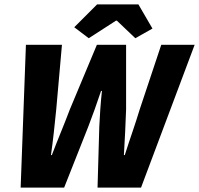

<svg xmlns="http://www.w3.org/2000/svg" viewBox="-20 -854 906 874"><path d="M74 0H272L382 -278C400 -324 422 -386 440 -440H444C438 -384 434 -324 432 -278L424 0H622L866 -650H714L616 -356C596 -289 570 -218 548 -148H544C548 -218 552 -290 554 -356V-650H421L298 -356C273 -289 242 -217 216 -148H212C222 -217 229 -288 236 -356L262 -650H98ZM384 -680 508 -760H512L596 -680L674 -724L610 -834H422L318 -730Z"/></svg>

Font: Source Sans Pro Black
Style: Italic
Weight: 900
Italic angle: -11°
Designer: Paul D. Hunt
Foundry: Adobe Systems Incorporated
Version: Version 3.006;hotconv 1.0.111;makeotfexe 2.5.65597